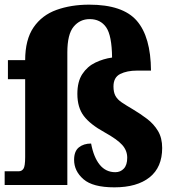

<svg xmlns="http://www.w3.org/2000/svg" viewBox="-26 -794 750 824"><path d="M465 10Q372 10 332 -25Q292 -60 292 -108Q292 -145 312.5 -161.5Q333 -178 365 -178Q376 -119 402 -87Q428 -55 469 -55Q491 -55 505.5 -70.5Q520 -86 520 -117Q520 -148 498.5 -172Q477 -196 423 -226Q361 -260 333.5 -296.5Q306 -333 306 -391Q306 -444 327.5 -476.5Q349 -509 383.5 -525.5Q418 -542 455 -547Q454 -642 429.5 -677Q405 -712 359 -712Q317 -712 290 -679.5Q263 -647 263 -569V0H-6V-59H55Q67 -59 74.5 -69.5Q82 -80 82 -120V-454H8V-536H82V-535Q82 -624 118 -676.5Q154 -729 216.5 -751.5Q279 -774 357 -774Q501 -774 561 -705Q621 -636 622 -491H562Q519 -491 490 -476.5Q461 -462 461 -423Q461 -398 469.5 -382.5Q478 -367 496.5 -354.5Q515 -342 544 -325Q576 -306 605 -284Q634 -262 652 -232Q670 -202 670 -159Q670 -76 616 -33Q562 10 465 10Z"/></svg>

Font: Noto Serif SemiCondensed Black
Style: Regular
Weight: 900
Width: 4
Designer: Monotype Design Team
Foundry: Monotype Imaging Inc.
Version: Version 2.014; ttfautohint (v1.8.4.7-5d5b)